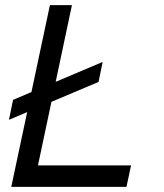

<svg xmlns="http://www.w3.org/2000/svg" viewBox="-20 -730 640 750"><path d="M24 0 175 -710H261L119 -40L85 -84H492L474 0ZM15 -262 31 -340 381 -488 365 -410Z"/></svg>

Font: Geist Mono
Style: Italic
Weight: 400
Italic angle: -12°
Monospace: yes
Designer: Basement.studio, Andrés Briganti, Mateo Zaragoza
Foundry: Basement.studio, Vercel, Andrés Briganti, Guido Ferreyra, Mateo Zaragoza
Version: Version 1.500